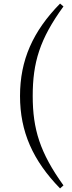

<svg xmlns="http://www.w3.org/2000/svg" viewBox="-20 -839 404 1074"><path d="M163 -302C163 -489 202 -620 335 -803L316 -819C164 -664 92 -503 92 -302C92 -102 164 59 316 215L335 198C204 16 163 -116 163 -302Z"/></svg>

Font: Harano Aji Mincho K1
Style: Regular
Weight: 400
Foundry: Masamichi Hosoda
Version: HaranoAjiMinchoK1-Regular version 20230610;ttx 4.39.4